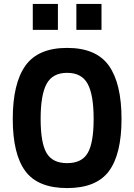

<svg xmlns="http://www.w3.org/2000/svg" viewBox="-20 -946 684 978"><path d="M457 -340Q457 -463 426.5 -519Q396 -575 322 -575Q248 -575 217.5 -519Q187 -463 187 -340Q187 -219 217 -167Q247 -115 322 -115Q397 -115 427 -167Q457 -219 457 -340ZM45 -340Q45 -521 109.5 -611.5Q174 -702 322 -702Q470 -702 534.5 -611.5Q599 -521 599 -340Q599 -161 535 -74.5Q471 12 322 12Q173 12 109 -74.5Q45 -161 45 -340ZM147 -794V-926H275V-794ZM369 -794V-926H497V-794Z"/></svg>

Font: TypoPRO Titillium Maps
Style: 999 wt
Weight: 900
Designer: Campivisivi
Foundry: Accademia di Belle Arti di Urbino and students of MA course of Visual design
Version: Version 001.001